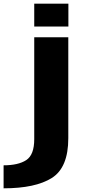

<svg xmlns="http://www.w3.org/2000/svg" viewBox="-100 -793 480 1043"><path d="M-80.5 230V105Q-1 105 42.5 76.8Q86 48.5 86 -37V-590.5H271V-42.5Q271 117.5 181.5 173.8Q92 230 -80.5 230ZM86 -773H271.5V-649H86Z"/></svg>

Font: Anybody ExtraExpanded Regular
Style: Bold
Weight: 700
Width: 8
Designer: Tyler Finck
Foundry: Etcetera Type Company
Version: Version 1.010; ttfautohint (v1.8.3) -l 8 -r 50 -G 200 -x 14 